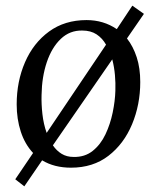

<svg xmlns="http://www.w3.org/2000/svg" viewBox="-20 -582 561 679"><path d="M448 -562 489 -533 429 -446Q451 -418 463.5 -379.5Q476 -341 476 -292Q476 -212 447 -142.5Q418 -73 363.5 -31Q309 11 231 11Q172 11 129 -15L66 77L34 52L97 -41Q68 -72 53.5 -116.5Q39 -161 39 -213Q39 -294 68.5 -362Q98 -430 153.5 -470.5Q209 -511 286 -511Q346 -511 393 -479ZM377 -372 167 -68Q180 -49 198 -38Q216 -27 240 -27Q280 -26 308 -48.5Q336 -71 353 -107Q370 -143 378.5 -184Q387 -225 388 -261Q389 -288 386.5 -316.5Q384 -345 377 -372ZM271 -474Q227 -475 195 -444.5Q163 -414 145.5 -362Q128 -310 127 -246Q126 -214 130 -178.5Q134 -143 145 -112L355 -424Q342 -447 321.5 -460.5Q301 -474 271 -474Z"/></svg>

Font: Lora
Style: Italic
Weight: 400
Italic angle: -3°
Designer: Olga Karpushina, Alexei Vanyashin (Cyrillic)
Foundry: Cyreal
Version: Version 3.008